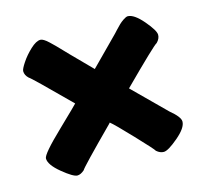

<svg xmlns="http://www.w3.org/2000/svg" viewBox="-75 -605 672 629"><g transform="rotate(-15 260.5 -290.5)"><path d="M259.3 -382.3 353.5 -477.5Q354.5 -478.5 363 -487.8Q371.6 -497.1 377.7 -502.9Q383.8 -508.8 392.8 -514.9Q401.9 -521 407.7 -521.5Q429.2 -521.5 459 -486.6Q488.8 -451.7 488.8 -437Q488.8 -423.8 477.1 -412.1Q466.3 -407.2 351.1 -292L459.5 -184.6Q492.2 -157.7 492.2 -142.1Q492.2 -120.6 457.3 -91.1Q422.4 -61.5 407.7 -61.5Q395 -61.5 383.3 -71.8Q380.9 -77.6 327.9 -133.5Q274.9 -189.5 261.2 -200.2L257.8 -196.3Q142.1 -80.1 138.2 -71.3Q125.5 -60.1 114.3 -60.1Q100.6 -60.1 64.7 -89.6Q28.8 -119.1 28.8 -140.6Q28.8 -155.3 99.6 -223.1Q168 -289.1 168 -290Q49.3 -408.7 43 -411.1Q30.8 -422.4 30.8 -436Q30.8 -443.4 44.2 -463.6Q57.6 -483.9 77.4 -502.4Q97.2 -521 111.8 -521Q116.7 -521 123.5 -516.8Q130.4 -512.7 139.6 -503.9Q148.9 -495.1 156.2 -487.8Q163.6 -480.5 175.3 -468Q187 -455.6 192.9 -449.7Z"/></g></svg>

Font: Coustard Black
Style: Regular
Weight: 900
Foundry: vernon adams
Version: Version 1.001;